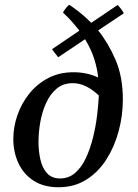

<svg xmlns="http://www.w3.org/2000/svg" viewBox="-20 -776 581 808"><path d="M245 -723Q256 -743 271 -756Q287 -746 311.5 -727Q336 -708 364 -680L475 -755Q492 -738 501 -720L393 -648Q434 -598 465.5 -526Q497 -454 497 -357Q497 -290 479.5 -224.5Q462 -159 428 -105.5Q394 -52 343.5 -20Q293 12 226 12Q164 12 121.5 -15.5Q79 -43 57.5 -89.5Q36 -136 36 -191Q36 -241 53 -290.5Q70 -340 102.5 -381Q135 -422 182 -447Q229 -472 289 -472Q346 -472 393 -450Q390 -484 377.5 -525Q365 -566 338 -611L225 -535Q218 -543 211.5 -552Q205 -561 199 -569L314 -647Q300 -665 283 -684.5Q266 -704 245 -723ZM396 -374Q370 -399 342.5 -412.5Q315 -426 286 -426Q246 -426 218.5 -403Q191 -380 174 -342.5Q157 -305 149.5 -262Q142 -219 142 -178Q142 -140 150 -104.5Q158 -69 178 -47Q198 -25 233 -25Q270 -25 297 -49Q324 -73 342 -112Q360 -151 371.5 -197.5Q383 -244 388.5 -290Q394 -336 396 -374Z"/></svg>

Font: Tiro Gurmukhi
Style: Italic
Weight: 400
Italic angle: -11°
Designer: Gurmukhi: John Hudson & Fiona Ross, assisted by Paul Hanslow. Latin: John Hudson with Paul Hanslow, assisted by Kaja Soj
Foundry: Tiro Typeworks Ltd.
Version: Version 1.52